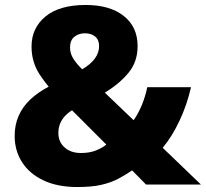

<svg xmlns="http://www.w3.org/2000/svg" viewBox="-20 -743 829 773"><path d="M325 -723Q422 -723 478 -679Q534 -635 534 -557Q534 -494 497 -449.5Q460 -405 402 -370L518 -259Q537 -286 551 -320Q565 -354 573 -392H749Q733 -321 702.5 -256.5Q672 -192 635 -148L789 0H568L512 -57Q484 -38 455.5 -23Q427 -8 388.5 1Q350 10 291 10Q211 10 154.5 -17Q98 -44 68.5 -90.5Q39 -137 39 -196Q39 -240 55 -276.5Q71 -313 101.5 -342Q132 -371 176 -394Q156 -418 140 -442.5Q124 -467 115.5 -495Q107 -523 107 -556Q107 -630 163 -676.5Q219 -723 325 -723ZM270 -299Q251 -287 239 -273Q227 -259 221 -243Q215 -227 215 -207Q215 -172 240 -149.5Q265 -127 306 -127Q341 -127 367 -137.5Q393 -148 408 -161ZM322 -609Q297 -609 279.5 -595Q262 -581 262 -552Q262 -527 276 -505.5Q290 -484 311 -464Q345 -484 362 -507.5Q379 -531 379 -557Q379 -583 363 -596Q347 -609 322 -609Z"/></svg>

Font: Noto Sans Syriac Eastern ExtraBold
Style: Regular
Weight: 800
Designer: Patrick Giasson and the Monotype Design Team
Foundry: Monotype Imaging Inc.
Version: Version 3.001